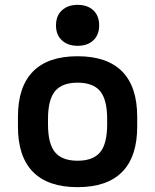

<svg xmlns="http://www.w3.org/2000/svg" viewBox="-20 -762 640 792"><path d="M300 10Q178 10 116 -53Q54 -116 54 -240V-280Q54 -404 116 -467Q178 -530 300 -530Q422 -530 484 -467Q546 -404 546 -280V-240Q546 -116 484 -53Q422 10 300 10ZM300 -99Q364 -99 393 -134Q422 -169 422 -249V-271Q422 -351 393 -386Q364 -421 300 -421Q236 -421 207 -386Q178 -351 178 -271V-249Q178 -169 207 -134Q236 -99 300 -99ZM300 -573Q260 -573 235.5 -595.5Q211 -618 211 -657Q211 -697 235.5 -719.5Q260 -742 300 -742Q341 -742 365 -719.5Q389 -697 389 -657Q389 -618 365 -595.5Q341 -573 300 -573Z"/></svg>

Font: M PLUS Code Latin Expanded SemiBold
Style: Regular
Weight: 600
Width: 7
Designer: Coji Morishita
Foundry: UNDERFOREST DESIGN
Version: Version 1.002; ttfautohint (v1.8.3)